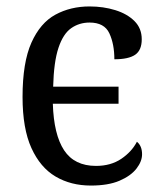

<svg xmlns="http://www.w3.org/2000/svg" viewBox="-20 -566 495 596"><path d="M262 10Q200 10 152.5 -18Q105 -46 77.5 -106.5Q50 -167 50 -265Q50 -372 77.5 -433.5Q105 -495 152 -520.5Q199 -546 258 -546Q301 -546 338 -534.5Q375 -523 397.5 -500.5Q420 -478 420 -444Q420 -410 399.5 -396Q379 -382 335 -382Q335 -429 319.5 -462.5Q304 -496 258 -496Q226 -496 201 -478.5Q176 -461 161.5 -417.5Q147 -374 145 -297H348V-244H144Q147 -148 179 -99.5Q211 -51 278 -51Q324 -51 356.5 -73Q389 -95 405 -126Q421 -113 421 -87Q421 -65 403.5 -42.5Q386 -20 351 -5Q316 10 262 10Z"/></svg>

Font: Noto Serif SemiCondensed
Style: Regular
Weight: 400
Width: 4
Designer: Monotype Design Team
Foundry: Monotype Imaging Inc.
Version: Version 2.013